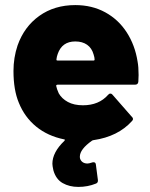

<svg xmlns="http://www.w3.org/2000/svg" viewBox="-20 -546 588 755"><path d="M521 -304Q525 -283 525 -251Q525 -239 524 -225Q523 -213 511 -213H206Q204 -213 202.5 -212Q201 -211 201 -209Q201 -209 201 -208Q203 -197 211 -179Q223 -158 247 -145Q271 -132 306 -132Q369 -132 405 -173Q409 -178 414 -178Q419 -178 422 -174L499 -86Q503 -83 503 -78Q503 -74 499 -70Q444 -9 348 5Q346 5 342 7Q294 41 294 70Q294 75 295 78Q298 87 305.5 92Q313 97 324 97Q330 97 342 93Q344 92 348 92Q356 92 357 101L365 162V165Q365 173 357 176Q325 189 288 189Q253 189 226.5 174Q200 159 190 124Q186 106 186 98Q186 53 233 8Q235 6 235 4Q235 2 232 2Q168 -11 122.5 -48Q77 -85 54 -142Q33 -192 33 -267Q33 -319 49 -367Q75 -441 134.5 -483.5Q194 -526 276 -526Q342 -526 394 -497.5Q446 -469 478.5 -418.5Q511 -368 521 -304ZM276 -383Q224 -383 207 -334Q203 -323 202 -313Q202 -312 202 -311Q202 -308 206 -308H348Q352 -308 352 -312Q352 -320 348 -332Q341 -357 322.5 -370Q304 -383 276 -383Z"/></svg>

Font: LinhAnh ExtBd
Style: Regular
Weight: 800
Designer: Jeremy Tribby
Foundry: Tribby Type
Version: Version 1.408